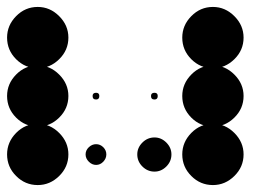

<svg xmlns="http://www.w3.org/2000/svg" viewBox="-66 -524 753 548"><path d="M541.7 -170.8Q576.7 -170.8 602.9 -144.6Q629.2 -118.3 629.2 -83.3Q629.2 -47.5 602.9 -21.7Q576.7 4.2 541.7 4.2Q505.8 4.2 480 -21.7Q454.2 -47.5 454.2 -83.3Q454.2 -118.3 480 -144.6Q505.8 -170.8 541.7 -170.8ZM375 -131.7Q394.2 -131.7 408.8 -117.1Q423.3 -102.5 423.3 -83.3Q423.3 -63.3 408.8 -48.8Q394.2 -34.2 375 -34.2Q355 -34.2 340.4 -48.8Q325.8 -63.3 325.8 -83.3Q325.8 -102.5 340.4 -117.1Q355 -131.7 375 -131.7ZM187.5 -103.8Q196.7 -112.5 208.3 -112.5Q220 -112.5 228.8 -103.8Q237.5 -95 237.5 -83.3Q237.5 -71.7 228.8 -62.5Q220 -53.3 208.3 -53.3Q196.7 -53.3 187.5 -62.5Q178.3 -71.7 178.3 -83.3Q178.3 -95 187.5 -103.8ZM41.7 -170.8Q76.7 -170.8 102.9 -144.6Q129.2 -118.3 129.2 -83.3Q129.2 -47.5 102.9 -21.7Q76.7 4.2 41.7 4.2Q5.8 4.2 -20 -21.7Q-45.8 -47.5 -45.8 -83.3Q-45.8 -118.3 -20 -144.6Q5.8 -170.8 41.7 -170.8ZM541.7 -337.5Q576.7 -337.5 602.9 -311.2Q629.2 -285 629.2 -250Q629.2 -214.2 602.9 -188.3Q576.7 -162.5 541.7 -162.5Q505.8 -162.5 480 -188.3Q454.2 -214.2 454.2 -250Q454.2 -285 480 -311.2Q505.8 -337.5 541.7 -337.5ZM375 -259.2Q384.2 -259.2 384.2 -250Q384.2 -240 375 -240Q365 -240 365 -250Q365 -259.2 375 -259.2ZM208.3 -259.2Q217.5 -259.2 217.5 -250Q217.5 -240 208.3 -240Q198.3 -240 198.3 -250Q198.3 -259.2 208.3 -259.2ZM41.7 -337.5Q76.7 -337.5 102.9 -311.2Q129.2 -285 129.2 -250Q129.2 -214.2 102.9 -188.3Q76.7 -162.5 41.7 -162.5Q5.8 -162.5 -20 -188.3Q-45.8 -214.2 -45.8 -250Q-45.8 -285 -20 -311.2Q5.8 -337.5 41.7 -337.5ZM541.7 -504.2Q576.7 -504.2 602.9 -477.9Q629.2 -451.7 629.2 -416.7Q629.2 -380.8 602.9 -355Q576.7 -329.2 541.7 -329.2Q505.8 -329.2 480 -355Q454.2 -380.8 454.2 -416.7Q454.2 -451.7 480 -477.9Q505.8 -504.2 541.7 -504.2ZM41.7 -504.2Q76.7 -504.2 102.9 -477.9Q129.2 -451.7 129.2 -416.7Q129.2 -380.8 102.9 -355Q76.7 -329.2 41.7 -329.2Q5.8 -329.2 -20 -355Q-45.8 -380.8 -45.8 -416.7Q-45.8 -451.7 -20 -477.9Q5.8 -504.2 41.7 -504.2Z"/></svg>

Font: 0xA000-Dots-Mono
Style: Dots-Mono
Weight: 400
Version: Version 0.1